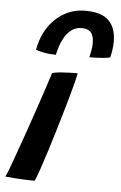

<svg xmlns="http://www.w3.org/2000/svg" viewBox="-61 -768 511 808"><g transform="rotate(5 194.5 -364.0)"><path d="M116.5 1Q101.5 1 80 0.2Q58.5 -0.5 35.5 -2.2Q12.5 -4 -8 -6Q-2.5 -16.5 8.8 -46.5Q20 -76.5 35 -118.8Q50 -161 66.8 -209Q83.5 -257 99.5 -304.2Q115.5 -351.5 128.8 -391.5Q142 -431.5 150 -457Q164 -461 184 -462.8Q204 -464.5 224 -465Q244 -465.5 257.5 -465.5Q254.5 -449 245 -412.5Q235.5 -376 221.8 -328.5Q208 -281 192.8 -230Q177.5 -179 162.8 -132Q148 -85 135.8 -49.8Q123.5 -14.5 116.5 1ZM74 -549Q84 -604 111.2 -644.8Q138.5 -685.5 178.5 -708Q218.5 -730.5 266.5 -730.5Q335.5 -730.5 366.2 -699.8Q397 -669 397 -611.5Q397 -595.5 394.5 -577.8Q392 -560 388 -544Q377 -541 361 -539.5Q345 -538 329 -537.5Q313 -537 300.5 -537Q304 -553 306.8 -568.5Q309.5 -584 309.5 -596.5Q309.5 -627 297.5 -641.8Q285.5 -656.5 258 -656.5Q233 -656.5 213.8 -642Q194.5 -627.5 180.8 -600.2Q167 -573 159 -535Q132 -535 109 -539.5Q86 -544 74 -549Z"/></g></svg>

Font: Grandstander Thin Medium
Style: Italic
Weight: 500
Italic angle: -15°
Version: Version 1.200